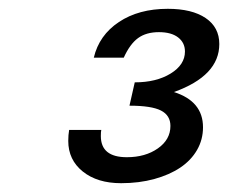

<svg xmlns="http://www.w3.org/2000/svg" viewBox="-20 -756 518 436"><path d="M210 -461Q209 -457 209 -447Q209 -399 268 -399Q310 -399 338.5 -419Q367 -439 367 -470Q367 -494 345.5 -505Q324 -516 274 -516L286 -569Q335 -569 367.5 -589Q400 -609 400 -639Q400 -659 384.5 -671Q369 -683 341 -683Q312 -683 293.5 -669.5Q275 -656 261 -625H193Q205 -676 250 -706Q295 -736 361 -736Q416 -736 447 -715Q478 -694 478 -656Q478 -584 375 -547Q441 -526 441 -467Q441 -439 427.5 -415.5Q414 -392 389.5 -375.5Q365 -359 330.5 -349.5Q296 -340 255 -340Q201 -340 168 -366.5Q135 -393 135 -436Q135 -443 135.5 -449Q136 -455 137 -461Z"/></svg>

Font: Perun
Style: Italic
Weight: 400
Italic angle: -12°
Foundry: Copyright (c) Stefan Peev, Context Ltd, 2016
Version: Version 1.027